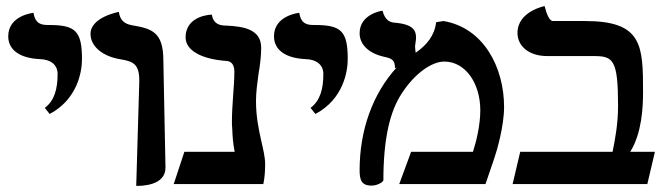

<svg xmlns="http://www.w3.org/2000/svg" viewBox="-20 -604 2170 630"><path d="M143 -230C235 -279 249 -370 249 -410C249 -503 227 -522 140 -522C119 -522 96 -523 90 -562C90 -562 7 -554 7 -485C7 -440 45 -413 111 -410C147 -409 169 -391 169 -361C169 -313 159 -274 127 -250Z M427 6C443 6 524 6 523 -55C521 -171 518 -289 516 -406C516 -500 477 -510 414 -521C399 -524 375 -529 370 -565C370 -565 277 -548 277 -493C277 -451 318 -418 378 -409C418 -402 438 -393 437 -336Z M820 -273C820 -301 824 -330 828 -360C833 -389 837 -418 837 -447C837 -508 780 -517 724 -520C705 -520 681 -522 675 -556C675 -556 589 -555 589 -481C589 -439 640 -410 723 -404C739 -403 749 -392 749 -369C749 -345 747 -318 745 -291C743 -262 741 -232 741 -205C741 -197 741 -190 742 -183C743 -158 744 -136 750 -106H585L550 0H844C848 -18 850 -40 850 -66C850 -87 844 -113 837 -143C829 -179 820 -221 820 -273Z M1015 -230C1107 -279 1121 -370 1121 -410C1121 -503 1099 -522 1012 -522C991 -522 968 -523 962 -562C962 -562 879 -554 879 -485C879 -440 917 -413 983 -410C1019 -409 1041 -391 1041 -361C1041 -313 1031 -274 999 -250Z M1411 -531C1406 -487 1380 -456 1344 -431C1343 -437 1342 -445 1342 -452C1342 -457 1343 -461 1344 -465L1343 -464C1345 -470 1345 -476 1345 -483C1345 -521 1305 -527 1271 -530C1260 -532 1244 -536 1235 -569C1235 -569 1160 -559 1160 -495C1160 -460 1187 -430 1239 -418C1268 -412 1276 -406 1276 -380L1282 -383C1203 -297 1160 -177 1160 -46C1160 -15 1165 5 1199 5C1219 5 1238 -7 1238 -13C1238 -147 1259 -240 1300 -300C1342 -364 1397 -402 1438 -402C1507 -402 1556 -331 1556 -242C1556 -194 1543 -140 1532 -106H1329L1290 0H1573C1582 -27 1593 -58 1602 -85C1611 -111 1634 -191 1634 -253C1634 -383 1567 -513 1435 -535Z M1900 -535H1794C1783 -535 1773 -559 1767 -584C1767 -584 1678 -567 1678 -496C1678 -453 1715 -420 1776 -420H1929C1992 -420 2008 -408 2008 -257C2008 -196 1998 -146 1990 -106H1687L1662 0H2104L2129 -106H2048C2086 -167 2090 -251 2090 -302C2090 -455 2088 -535 1900 -535Z"/></svg>

Font: Libertinus Serif Semibold
Style: Regular
Weight: 600
Designer: Philipp H. Poll, Khaled Hosny
Foundry: Caleb Maclennan
Version: Version 7.050;RELEASE